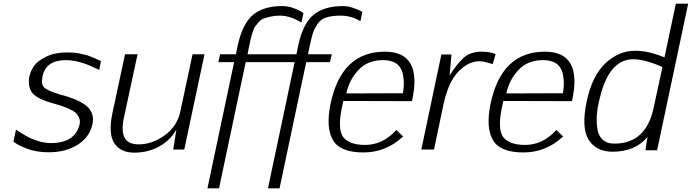

<svg xmlns="http://www.w3.org/2000/svg" viewBox="-20 -813 3762 1044"><path d="M347 -528Q366 -528 383.5 -526.5Q401 -525 417.5 -521Q434 -517 445 -514.5Q456 -512 471.5 -506Q487 -500 492.5 -497.5Q498 -495 513 -488Q528 -481 529 -481Q527 -473 524 -455.5Q521 -438 520 -433Q481 -451 459.5 -460Q438 -469 404 -477.5Q370 -486 338 -486Q229 -486 211 -397Q202 -352 222.5 -335Q243 -318 307 -299Q411 -272 453 -234.5Q495 -197 483 -138Q467 -67 402.5 -26Q338 15 245 15Q178 15 127 -4.5Q76 -24 53 -43Q55 -54 60 -75.5Q65 -97 67 -108Q102 -85 125 -72Q148 -59 184.5 -47Q221 -35 256 -35Q389 -35 413 -138Q417 -158 409.5 -174Q402 -190 390.5 -200.5Q379 -211 352.5 -222.5Q326 -234 307.5 -239.5Q289 -245 252 -256Q176 -279 153 -311.5Q130 -344 140 -399Q147 -428 165 -454.5Q183 -481 230.5 -504.5Q278 -528 347 -528Z M728 -518 657 -188Q638 -111 655 -69.5Q672 -28 735 -28Q807 -28 875 -77Q943 -126 960 -204L1027 -518H1092L982 0H922L939 -108Q904 -48 844 -15.5Q784 17 710 17Q636 17 602 -33.5Q568 -84 591 -197L660 -518Z M1950 -749 1940 -698Q1888 -728 1834 -728Q1786 -728 1755 -718.5Q1724 -709 1706.5 -682.5Q1689 -656 1682.5 -637Q1676 -618 1666 -572Q1665 -567 1664 -564L1655 -518H1784L1774 -475H1645L1500 211H1437L1582 -475H1316L1171 211H1108L1253 -475H1167L1177 -518H1263L1272 -564Q1299 -686 1356.5 -733Q1414 -780 1514 -780Q1572 -780 1630 -742L1619 -690Q1558 -728 1503 -728Q1475 -728 1452.5 -723Q1430 -718 1414.5 -712.5Q1399 -707 1386.5 -692.5Q1374 -678 1367.5 -669.5Q1361 -661 1353.5 -637.5Q1346 -614 1344 -604Q1342 -594 1335 -564L1326 -518H1592L1601 -564Q1628 -687 1686 -733.5Q1744 -780 1845 -780Q1890 -780 1950 -749Z M1863 -305 2171 -306Q2183 -380 2164 -431Q2141 -486 2063 -486Q1981 -486 1931 -434.5Q1881 -383 1863 -305ZM1965 -25Q2062 -25 2135 -106Q2170 -73 2172 -71Q2079 16 1956 16Q1830 16 1790.5 -51Q1751 -118 1777 -247Q1836 -532 2073 -532Q2280 -532 2220 -263L1847 -264Q1836 -216 1831.5 -184.5Q1827 -153 1829.5 -120Q1832 -87 1846 -68Q1860 -49 1889.5 -37Q1919 -25 1965 -25Z M2340 0H2271L2380 -517H2435L2425 -403Q2465 -467 2502 -499.5Q2539 -532 2598 -532Q2644 -532 2675 -519L2659 -464Q2611 -480 2587 -480Q2527 -480 2472.5 -423.5Q2418 -367 2392 -248Z M2733 -305 3041 -306Q3053 -380 3034 -431Q3011 -486 2933 -486Q2851 -486 2801 -434.5Q2751 -383 2733 -305ZM2835 -25Q2932 -25 3005 -106Q3040 -73 3042 -71Q2949 16 2826 16Q2700 16 2660.5 -51Q2621 -118 2647 -247Q2706 -532 2943 -532Q3150 -532 3090 -263L2717 -264Q2706 -216 2701.5 -184.5Q2697 -153 2699.5 -120Q2702 -87 2716 -68Q2730 -49 2759.5 -37Q2789 -25 2835 -25Z M3533 -222 3582 -448Q3553 -463 3505.5 -477Q3458 -491 3424 -491Q3291 -491 3241 -278Q3237 -263 3237 -262Q3228 -224 3225.5 -189.5Q3223 -155 3227.5 -116.5Q3232 -78 3255.5 -55Q3279 -32 3320 -32Q3491 -32 3533 -222ZM3501 -68Q3433 12 3311 12Q3222 12 3181 -52.5Q3140 -117 3170 -261Q3200 -402 3272.5 -469.5Q3345 -537 3434 -537Q3506 -537 3593 -501L3655 -793H3722L3553 4H3490Q3491 0 3493 -19Q3495 -38 3501 -68Z"/></svg>

Font: Afta sans
Style: Italic
Weight: 400
Italic angle: -12°
Designer: par.qink
Foundry: Oriol Esparraguera Font
Version: Version 1.000